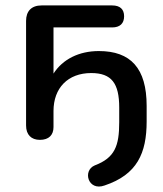

<svg xmlns="http://www.w3.org/2000/svg" viewBox="-20 -508 602 707"><path d="M365 175C485 135 520 56 520 -61V-118C520 -257 461 -320 344 -320C271 -320 211 -290 177 -237V-407H393C422 -407 437 -422 437 -448C437 -474 422 -488 393 -488H133C96 -488 76 -467 76 -431V-46C76 -12 95 7 127 7C160 7 177 -11 177 -40V-99C177 -184 230 -239 316 -239C391 -239 419 -201 419 -112V-58C419 29 403 73 329 101C283 120 304 197 365 175Z"/></svg>

Font: Nunito SemiBold
Style: Regular
Weight: 600
Designer: Vernon Adams
Foundry: Vernon Adams
Version: Version 3.602